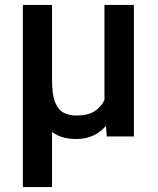

<svg xmlns="http://www.w3.org/2000/svg" viewBox="-20 -548 634 771"><path d="M71.8 -528.3H189V-225.1Q189 -166.5 201.7 -136.2Q214.4 -106 236.6 -95Q258.8 -84 286.6 -84Q332 -84 358.9 -100.8Q385.7 -117.7 399.4 -146.5V-528.3H517.6V0H408.7L405.3 -42.5Q384.3 -17.6 354.5 -3.7Q324.7 10.3 286.6 10.3Q226.6 10.3 189 -18.1V203.1H71.8Z"/></svg>

Font: Vazirmatn UI FD Medium
Style: Regular
Weight: 500
Designer: Saber Rastikerdar
Foundry: Saber Rastikerdar
Version: Version 33.003